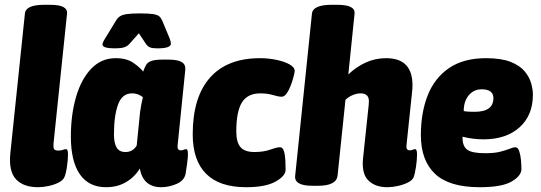

<svg xmlns="http://www.w3.org/2000/svg" viewBox="-20 -774 2261 802"><path d="M139 8Q78 8 47 -25Q16 -58 23 -132L84 -717Q87 -754 165 -754H188Q228 -754 245 -744.5Q262 -735 260 -717L204 -179Q202 -161 205 -153Q208 -145 224 -145Q234 -145 242.5 -148Q251 -151 256 -151Q264 -151 264 -129Q264 -107 259.5 -76.5Q255 -46 248 -32Q242 -20 224 -11Q206 -2 182.5 3Q159 8 139 8Z M423 8Q351 8 313.5 -46Q276 -100 276 -204Q276 -294 297.5 -368.5Q319 -443 361 -487Q403 -531 463 -531Q509 -531 537 -511.5Q565 -492 578 -475Q584 -492 590.5 -503Q597 -514 612.5 -519.5Q628 -525 658 -525H683Q723 -525 739.5 -514.5Q756 -504 754 -483L722 -168Q719 -146 735 -146Q742 -146 747.5 -148.5Q753 -151 758 -151Q761 -151 763 -146.5Q765 -142 765 -129Q765 -116 761.5 -89.5Q758 -63 755 -47Q749 -19 717 -5.5Q685 8 654 8Q578 8 564 -70Q542 -34 506 -13Q470 8 423 8ZM504 -139Q535 -139 551 -166L565 -305Q567 -319 570 -336Q573 -353 577 -367Q572 -373 559.5 -378.5Q547 -384 531 -384Q490 -384 473 -337Q456 -290 456 -212Q456 -177 467 -158Q478 -139 504 -139ZM460 -572Q408 -572 408 -588Q408 -596 420 -615L464 -687Q471 -699 480.5 -705.5Q490 -712 509 -715Q528 -718 565 -718Q602 -718 620 -715Q638 -712 645.5 -705.5Q653 -699 658 -687L688 -615Q694 -600 694 -592Q694 -572 638 -572Q618 -572 608 -575.5Q598 -579 590 -590L560 -635L520 -590Q511 -580 497.5 -576Q484 -572 460 -572Z M1008 8Q897 8 841 -48Q785 -104 785 -213Q785 -368 857 -449.5Q929 -531 1066 -531Q1101 -531 1134.5 -524Q1168 -517 1189.5 -505Q1211 -493 1211 -477Q1211 -473 1207 -456.5Q1203 -440 1195.5 -419.5Q1188 -399 1178 -384.5Q1168 -370 1157 -370Q1143 -370 1120 -377Q1097 -384 1067 -384Q1014 -384 990.5 -346Q967 -308 967 -225Q967 -180 984.5 -159.5Q1002 -139 1043 -139Q1081 -139 1109 -149Q1137 -159 1150 -159Q1161 -159 1166 -142.5Q1171 -126 1172 -104Q1173 -82 1173 -65Q1173 -39 1131 -15.5Q1089 8 1008 8Z M1598 8Q1546 8 1517.5 -21.5Q1489 -51 1497 -118L1520 -335Q1520 -340 1520.5 -343.5Q1521 -347 1521 -351Q1521 -384 1486 -384Q1470 -384 1452.5 -376.5Q1435 -369 1423 -357L1390 -40Q1385 2 1308 2H1285Q1208 2 1213 -40L1283 -717Q1287 -754 1366 -754H1387Q1428 -754 1445.5 -744.5Q1463 -735 1461 -717L1435 -463Q1467 -494 1507 -512.5Q1547 -531 1593 -531Q1703 -531 1703 -418Q1703 -411 1702.5 -403Q1702 -395 1701 -387L1678 -168Q1675 -146 1692 -146Q1698 -146 1704 -148.5Q1710 -151 1714 -151Q1722 -151 1722 -129Q1722 -107 1717.5 -76.5Q1713 -46 1707 -32Q1701 -20 1682.5 -11Q1664 -2 1641 3Q1618 8 1598 8Z M1984 8Q1856 8 1797 -48Q1738 -104 1738 -210Q1738 -303 1766.5 -375.5Q1795 -448 1855.5 -489.5Q1916 -531 2010 -531Q2074 -531 2113 -515.5Q2152 -500 2172 -475.5Q2192 -451 2199 -425Q2206 -399 2206 -379Q2206 -292 2150 -242Q2094 -192 2000 -192Q1955 -192 1912 -203V-199Q1912 -163 1932 -148.5Q1952 -134 2007 -134Q2046 -134 2070.5 -140.5Q2095 -147 2110 -153Q2125 -159 2132 -159Q2143 -159 2148.5 -143.5Q2154 -128 2156 -106.5Q2158 -85 2158 -68Q2158 -40 2117.5 -16Q2077 8 1984 8ZM1963 -307Q2041 -307 2041 -364Q2041 -401 1992 -401Q1959 -401 1938 -376Q1917 -351 1917 -310Q1928 -308 1940 -307.5Q1952 -307 1963 -307Z"/></svg>

Font: Asap Semi Condensed Semi Condensed Black
Style: Italic
Weight: 900
Width: 4
Italic angle: -6°
Designer: Pablo Cosgaya
Foundry: Omnibus-Type
Version: Version 3.001; ttfautohint (v1.8.4.7-5d5b)